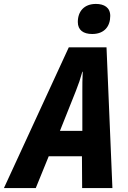

<svg xmlns="http://www.w3.org/2000/svg" viewBox="-78 -957 652 977"><path d="M391 -784C454 -784 483 -824 483 -876C483 -919 452 -937 410 -937C351 -937 318 -900 318 -845C318 -804 346 -784 391 -784ZM227 -291 308 -494C322 -529 332 -559 341 -592H343C341 -557 341 -524 341 -490V-291ZM-58 0H104L170 -162H339L340 0H494L464 -716H272Z"/></svg>

Font: Noto Sans Display SemiCondensed Extra
Style: Italic
Weight: 800
Width: 4
Italic angle: -12°
Designer: Monotype Design Team
Foundry: Monotype Imaging Inc.
Version: Version 1.900